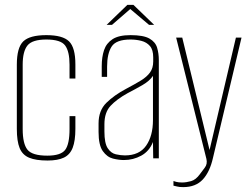

<svg xmlns="http://www.w3.org/2000/svg" viewBox="-20 -649 1021 787"><path d="M175 9Q127 9 99.5 -2.5Q72 -14 60.5 -42Q49 -70 49 -121V-384Q49 -454 75.5 -479.5Q102 -505 170 -505Q237 -505 263 -479.5Q289 -454 289 -385V-327H265V-384Q265 -438 247 -462.5Q229 -487 170 -487Q112 -487 92.5 -462.5Q73 -438 73 -384V-120Q73 -60 92.5 -35.5Q112 -11 174 -11Q229 -11 247 -34.5Q265 -58 265 -120V-173H289V-121Q289 -72 278 -43.5Q267 -15 242 -3Q217 9 175 9Z M488 7Q467 7 443 1Q419 -5 401.5 -29.5Q384 -54 384 -108V-143Q384 -196 416 -227.5Q448 -259 497 -285Q533 -304 557.5 -319Q582 -334 595 -352Q608 -370 608 -397V-414Q608 -445 594.5 -460.5Q581 -476 559.5 -481.5Q538 -487 515 -487Q456 -487 437.5 -458Q419 -429 419 -376V-334H397V-378Q397 -415 406.5 -443.5Q416 -472 441.5 -488.5Q467 -505 515 -505Q568 -505 592.5 -491Q617 -477 624 -453.5Q631 -430 631 -403V0H608L607 -67Q592 -29 559 -11Q526 7 488 7ZM492 -12Q551 -12 579 -52Q607 -92 607 -157V-338Q593 -317 563.5 -300Q534 -283 503 -267Q458 -242 433 -215Q408 -188 408 -140V-110Q408 -62 421.5 -41.5Q435 -21 455 -16.5Q475 -12 492 -12ZM417 -547 502 -629H527L612 -547H591L514 -612L439 -547Z M731 118Q715 118 706 115.5Q697 113 691 112V93Q693 94 702.5 96.5Q712 99 727 99Q743 99 763 93.5Q783 88 800 64Q808 53 819.5 38Q831 23 826 2L702 -495H727L840 -30H838L947 -495H970L853 -2Q840 56 811 87Q782 118 731 118Z"/></svg>

Font: Alumni Sans Thin
Style: Regular
Weight: 100
Designer: Robert E. Leuschke
Foundry: Robert E. Leuschke
Version: Version 1.018